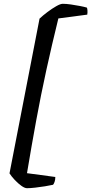

<svg xmlns="http://www.w3.org/2000/svg" viewBox="-20 -820 480 1010"><path d="M122 170Q110 170 92.5 157.5Q75 145 58 127Q41 109 30 92L188 -722Q206 -739 230 -757Q254 -775 276 -787.5Q298 -800 310 -800Q329 -800 353 -796.5Q377 -793 400.5 -788.5Q424 -784 437 -780Q439 -777 440 -766Q441 -755 439 -743L287 -723Q253 -585 224 -452.5Q195 -320 170.5 -186.5Q146 -53 122 91L271 111Q271 126 267 137Q263 148 259 152Q242 156 216.5 160Q191 164 165.5 167Q140 170 122 170Z"/></svg>

Font: Texturina Medium 12pt SemiBold
Style: Italic
Weight: 600
Italic angle: -11°
Version: Version 1.002